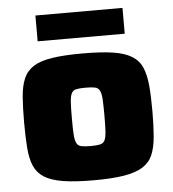

<svg xmlns="http://www.w3.org/2000/svg" viewBox="-51 -738 713 793"><g transform="rotate(-5 305.5 -341.5)"><path d="M305 8Q229 8 179.5 0Q130 -8 101.5 -26Q73 -44 60 -74Q47 -104 43.5 -149Q40 -194 40 -255Q40 -317 43.5 -361.5Q47 -406 60 -436.5Q73 -467 101.5 -485Q130 -503 179.5 -510.5Q229 -518 305 -518Q382 -518 431 -510.5Q480 -503 509 -485Q538 -467 551 -436.5Q564 -406 568 -361.5Q572 -317 572 -255Q572 -194 568 -149Q564 -104 551 -74Q538 -44 509 -26Q480 -8 431 0Q382 8 305 8ZM305 -134Q330 -134 344 -137Q358 -140 364 -152Q370 -164 371.5 -188.5Q373 -213 373 -255Q373 -298 371.5 -322Q370 -346 364 -358Q358 -370 344.5 -373Q331 -376 305 -376Q280 -376 266.5 -373Q253 -370 247 -358Q241 -346 239.5 -322Q238 -298 238 -255Q238 -213 239.5 -188.5Q241 -164 247 -152Q253 -140 267 -137Q281 -134 305 -134ZM125 -584V-691H486V-584Z"/></g></svg>

Font: Saira SemiExpanded ExtraBold
Style: Regular
Weight: 800
Width: 6
Designer: Hector Gatti with collaboration of the Omnibus-Type team
Foundry: Omnibus-Type
Version: Version 1.101